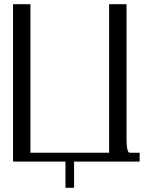

<svg xmlns="http://www.w3.org/2000/svg" viewBox="-20 -770 748 915"><path d="M583 -750V-110.4Q583 -42 598.6 -42Q598.6 -42 645.5 -42Q645.5 -42 645.5 0H333V125H292V0H42V-750H125V-42H500V-750Q500 -750 583 -750Z"/></svg>

Font: okolaks
Style: Regular
Weight: 500
Version: Version 000.6.0